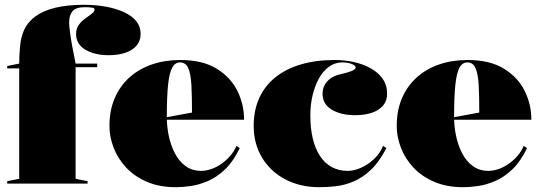

<svg xmlns="http://www.w3.org/2000/svg" viewBox="-20 -765 2254 800"><path d="M10 0V-10L60 -20V-480H10V-490L60 -500Q60 -533 63.5 -571Q67 -609 79 -637Q95 -673 128 -697Q161 -721 211.5 -733Q262 -745 330 -745Q380 -745 422.5 -737Q465 -729 497.5 -714Q530 -699 548 -676.5Q566 -654 566 -624Q566 -595 549 -575Q532 -555 502 -545Q472 -535 433 -535Q374 -535 335.5 -558Q297 -581 297 -624Q297 -646 308.5 -661.5Q320 -677 335.5 -688Q351 -699 362.5 -708Q374 -717 374 -726Q374 -731 364.5 -733Q355 -735 333 -735Q296 -735 282 -718Q268 -701 268 -671Q268 -658 271.5 -631Q275 -604 281.5 -569.5Q288 -535 295 -500H385V-485H295V-20L345 -10V0Z M731 -515Q824 -515 882.5 -479Q941 -443 969 -386.5Q997 -330 997 -266H671V-276L780 -296Q780 -364 777.5 -410.5Q775 -457 764.5 -481Q754 -505 730 -505Q710 -505 698 -484Q686 -463 680.5 -413.5Q675 -364 675 -276Q675 -239 683 -200Q691 -161 708 -127.5Q725 -94 752.5 -73.5Q780 -53 819 -53Q837 -53 858.5 -60Q880 -67 900.5 -81Q921 -95 938 -114Q955 -133 965 -157L979 -148Q952 -92 918 -59.5Q884 -27 847 -11Q810 5 775.5 10Q741 15 713 15Q644 15 592 -7.5Q540 -30 505.5 -67Q471 -104 453.5 -149.5Q436 -195 436 -240Q436 -305 458 -356Q480 -407 519.5 -442.5Q559 -478 613 -496.5Q667 -515 731 -515Z M1311 15Q1231 15 1169 -17.5Q1107 -50 1072 -108Q1037 -166 1037 -240Q1037 -305 1060 -356Q1083 -407 1127 -442.5Q1171 -478 1233.5 -496.5Q1296 -515 1375 -515Q1415 -515 1454 -506.5Q1493 -498 1524.5 -480.5Q1556 -463 1574.5 -436.5Q1593 -410 1593 -374Q1593 -345 1576 -325Q1559 -305 1529 -295Q1499 -285 1460 -285Q1401 -285 1362.5 -308Q1324 -331 1324 -374Q1324 -405 1344.5 -427Q1365 -449 1400 -456Q1462 -470 1462 -483Q1462 -489 1454.5 -494Q1447 -499 1434.5 -502Q1422 -505 1406 -505Q1375 -505 1350 -486.5Q1325 -468 1308 -436.5Q1291 -405 1282 -366Q1273 -327 1273 -285Q1273 -230 1283.5 -187Q1294 -144 1314 -114Q1334 -84 1363 -68.5Q1392 -53 1429 -53Q1454 -53 1483 -65.5Q1512 -78 1537.5 -101.5Q1563 -125 1576 -157L1590 -148Q1560 -90 1525 -57Q1490 -24 1452.5 -8.5Q1415 7 1379 11Q1343 15 1311 15Z M1928 -515Q2021 -515 2079.5 -479Q2138 -443 2166 -386.5Q2194 -330 2194 -266H1868V-276L1977 -296Q1977 -364 1974.5 -410.5Q1972 -457 1961.5 -481Q1951 -505 1927 -505Q1907 -505 1895 -484Q1883 -463 1877.5 -413.5Q1872 -364 1872 -276Q1872 -239 1880 -200Q1888 -161 1905 -127.5Q1922 -94 1949.5 -73.5Q1977 -53 2016 -53Q2034 -53 2055.5 -60Q2077 -67 2097.5 -81Q2118 -95 2135 -114Q2152 -133 2162 -157L2176 -148Q2149 -92 2115 -59.5Q2081 -27 2044 -11Q2007 5 1972.5 10Q1938 15 1910 15Q1841 15 1789 -7.5Q1737 -30 1702.5 -67Q1668 -104 1650.5 -149.5Q1633 -195 1633 -240Q1633 -305 1655 -356Q1677 -407 1716.5 -442.5Q1756 -478 1810 -496.5Q1864 -515 1928 -515Z"/></svg>

Font: Kalnia Thin
Style: Regular
Weight: 100
Version: Version 1.105